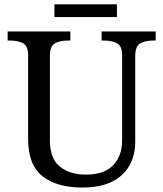

<svg xmlns="http://www.w3.org/2000/svg" viewBox="-20 -840 740 870"><path d="M353.5 9.8Q238.3 9.8 172.9 -41Q107.4 -91.8 107.4 -210.9V-589.8Q107.4 -632.8 83.5 -644.5Q59.6 -656.2 27.3 -656.2H14.6V-697.3H298.8V-656.2H286.1Q252.9 -656.2 229.5 -644Q206.1 -631.8 206.1 -585.9V-205.1Q206.1 -120.1 252 -84.5Q297.9 -48.8 369.1 -48.8Q453.1 -48.8 493.2 -91.8Q533.2 -134.8 533.2 -201.2V-589.8Q533.2 -632.8 509.3 -644.5Q485.4 -656.2 453.1 -656.2H440.4V-697.3H685.5V-656.2H672.9Q639.6 -656.2 616.2 -644Q592.8 -631.8 592.8 -585.9V-199.2Q592.8 -101.6 531.2 -45.9Q469.7 9.8 353.5 9.8ZM226.6 -762.7H509.8V-820.3H226.6Z"/></svg>

Font: Noto Serif Todhri
Style: Regular
Weight: 400
Designer: Mikhail Merkuryev
Version: Version 1.000; ttfautohint (v1.8.4.7-5d5b)